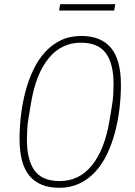

<svg xmlns="http://www.w3.org/2000/svg" viewBox="-20 -881 640 913"><path d="M262 12Q168 12 120.5 -44.5Q73 -101 73 -220Q73 -277 80 -335Q87 -393 101.5 -447.5Q116 -502 139 -550Q162 -598 194.5 -633.5Q227 -669 269.5 -689.5Q312 -710 366 -710Q460 -710 507.5 -653.5Q555 -597 555 -478Q555 -421 548 -363Q541 -305 526.5 -250.5Q512 -196 489 -148Q466 -100 433.5 -64.5Q401 -29 358 -8.5Q315 12 262 12ZM264 -20Q356 -20 416.5 -94Q477 -168 500 -304L512 -376Q517 -405 518.5 -431.5Q520 -458 520 -481Q520 -578 483.5 -628Q447 -678 364 -678Q272 -678 211.5 -604Q151 -530 128 -394L116 -322Q111 -293 109.5 -266.5Q108 -240 108 -217Q108 -120 144.5 -70Q181 -20 264 -20ZM266 -861H528L523 -831H261Z"/></svg>

Font: IBM Plex Mono ExtraLight
Style: Italic
Weight: 200
Italic angle: -9°
Monospace: yes
Designer: Mike Abbink, Paul van der Laan, Pieter van Rosmalen
Foundry: Bold Monday
Version: Version 2.3